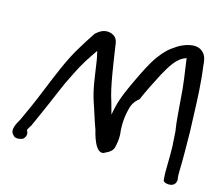

<svg xmlns="http://www.w3.org/2000/svg" viewBox="-101 -810 1122 978"><g transform="rotate(15 459.5 -321.0)"><path d="M49 -86C39 -68 9 -23 37 0L43 6C57 13 79 10 90 2C107 -15 103 -34 95 -44C98 -51 103 -59 109 -69V-70L110 -69C135 -126 165 -191 191 -254L221 -323C231 -345 243 -366 253 -388C276 -436 305 -480 337 -526C340 -511 346 -492 350 -459C362 -379 366 -335 387 -270C403 -225 416 -178 432 -136C434 -129 461 -2 512 -37C531 -45 547 -57 552 -75C557 -94 561 -119 560 -143C555 -180 555 -224 566 -271C571 -295 578 -320 609 -344C630 -393 657 -446 681 -492C709 -542 737 -592 783 -607C783 -607 785 -608 786 -610C796 -541 808 -466 812 -392C817 -339 819 -286 828 -232L833 -152C834 -124 833 -100 833 -78C833 -44 831 -16 834 14L835 24C836 28 842 33 851 35C876 41 900 32 902 7L903 4L901 -8C900 -14 900 -23 900 -36C902 -105 901 -181 900 -250L897 -332C894 -418 891 -504 879 -590C877 -614 875 -645 853 -663C815 -698 748 -668 721 -650C686 -628 663 -606 638 -571C608 -530 585 -480 562 -433C539 -384 512 -328 499 -271C496 -257 493 -245 491 -231L473 -296C450 -362 433 -488 421 -567C417 -587 420 -618 384 -631C338 -646 311 -613 302 -607C282 -577 263 -548 244 -516C197 -440 162 -350 127 -265C103 -205 75 -141 49 -86Z"/></g></svg>

Font: Stray Cat
Style: ExBdExtObl
Weight: 800
Version: Version 1.0